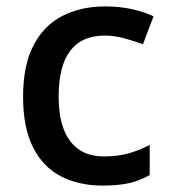

<svg xmlns="http://www.w3.org/2000/svg" viewBox="-20 -569 531 599"><path d="M300 10Q226 10 170 -19Q114 -48 83 -109.5Q52 -171 52 -267Q52 -366 85 -428.5Q118 -491 176 -520Q234 -549 308 -549Q354 -549 393.5 -540Q433 -531 459 -518L426 -431Q399 -441 367.5 -449.5Q336 -458 307 -458Q163 -458 163 -268Q163 -176 199 -128.5Q235 -81 304 -81Q349 -81 383 -91Q417 -101 447 -117V-23Q418 -6 384 2Q350 10 300 10Z"/></svg>

Font: Noto Sans Kawi Medium
Style: Regular
Weight: 500
Designer: Fadhl Haqq
Version: Version 1.000